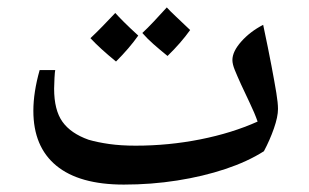

<svg xmlns="http://www.w3.org/2000/svg" viewBox="-20 -498 835 518"><path d="M314 0Q194 0 132 -51Q70 -102 70 -199Q70 -249 87 -309H129Q128 -305 127 -287.5Q126 -270 126 -259Q126 -201 148.5 -169.5Q171 -138 219 -121Q243 -114 274.5 -109.5Q306 -105 346 -105Q435 -105 520.5 -122Q606 -139 675 -170Q667 -193 653.5 -221Q640 -249 630 -271Q620 -293 613.5 -309Q607 -325 607 -336Q607 -359 631 -386Q655 -413 690 -431Q704 -365 712.5 -320Q721 -275 725.5 -247.5Q730 -220 730 -204Q730 -183 719 -151.5Q708 -120 692 -90Q648 -62 588 -42Q528 -22 458 -11Q388 0 314 0ZM432 -347Q411 -364 394 -379Q377 -394 364 -409Q378 -422 394.5 -439.5Q411 -457 430 -478Q438 -469 454 -454Q470 -439 493 -417Q468 -382 432 -347ZM293 -332Q271 -350 254 -365.5Q237 -381 224 -395Q240 -410 257 -427.5Q274 -445 291 -463Q299 -454 314.5 -438.5Q330 -423 353 -402Q341 -385 326 -367.5Q311 -350 293 -332Z"/></svg>

Font: Noto Naskh Arabic SemiBold
Style: Regular
Weight: 600
Designer: Monotype Design Team, David Williams, Mohamad Dakak and Nizar Qandah
Foundry: Monotype Imaging Inc.
Version: Version 2.016